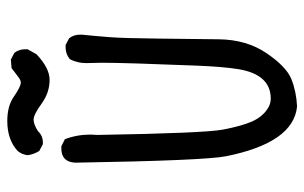

<svg xmlns="http://www.w3.org/2000/svg" viewBox="-178 -658 855 540"><g transform="rotate(-90 250.0 -387.5)"><path d="M221 20Q119 10 81 -180Q69 -241 63 -604Q65 -643 103 -643H109L129 -633Q142 -599 142 -561L141 -542Q146 -241 156 -188.5Q166 -136 178.5 -107.5Q191 -79 213 -64Q227 -54 243 -54Q311 -54 326 -145Q333 -188 336 -265Q344 -463 344 -530L343 -573Q343 -598 354 -619Q368 -631 388 -631H394L413 -621Q423 -608 423 -591V-585Q419 -546 416 -507Q413 -468 412 -373Q411 -278 410 -200Q409 -122 371 -66Q333 -10 298 4Q263 18 221 20ZM296 -676Q260 -676 229 -698.5Q198 -721 184 -721Q171 -721 152 -709Q139 -695 120 -695H115L96 -705Q86 -721 84 -738Q86 -754 96 -766Q128 -795 180 -795Q222 -795 248 -777Q277 -757 288 -757Q295 -757 304 -764Q313 -771 329 -783L353 -785L372 -775Q382 -762 382 -744V-738L368 -713Q329 -676 296 -676Z"/></g></svg>

Font: Xiaolai Mono SC
Style: Regular
Weight: 400
Monospace: yes
Designer: LXGW / Nozomi Seto
Version: Version 3.113;September 30, 2024